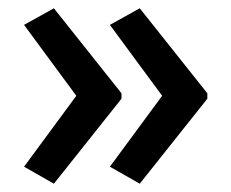

<svg xmlns="http://www.w3.org/2000/svg" viewBox="-20 -498 558 463"><path d="M480 -260 317 -55 245 -96 371 -267 245 -438 317 -478 480 -273ZM273 -260 110 -55 38 -96 164 -267 38 -438 110 -478 273 -273Z"/></svg>

Font: Noto Sans Tamil SemiCondensed Medium
Style: Regular
Weight: 500
Width: 4
Designer: Jelle Bosma - Monotype Design Team
Foundry: Monotype Imaging Inc.
Version: Version 2.004; ttfautohint (v1.8.4.7-5d5b)